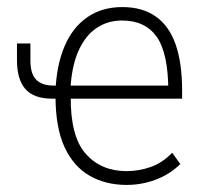

<svg xmlns="http://www.w3.org/2000/svg" viewBox="-20 -515 574 543"><path d="M338 8Q279 8 233.5 -18Q188 -44 162.5 -99Q137 -154 137 -243L146 -236H127Q76 -236 52 -263Q28 -290 28 -345V-392H66V-344Q66 -306 82.5 -289.5Q99 -273 131 -273H148L137 -259Q140 -331 162.5 -384Q185 -437 226.5 -466Q268 -495 326 -495Q383 -495 421 -468Q459 -441 477 -388.5Q495 -336 495 -260V-236H170L180 -242Q179 -129 222.5 -80Q266 -31 338 -31Q372 -31 405.5 -42.5Q439 -54 467 -83L490 -51Q459 -21 419.5 -6.5Q380 8 338 8ZM325 -457Q284 -457 252 -435Q220 -413 201 -369Q182 -325 179 -259L170 -273H472L456 -257Q456 -364 423.5 -410.5Q391 -457 325 -457Z"/></svg>

Font: Nunito Sans 10pt Condensed ExtraLight
Style: Regular
Weight: 250
Width: 3
Designer: Vernon Adams
Foundry: Vernon Adams
Version: Version 3.101;gftools[0.9.27]